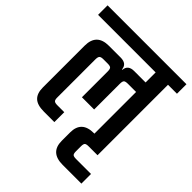

<svg xmlns="http://www.w3.org/2000/svg" viewBox="-229 -749 1000 1000"><g transform="rotate(45 270.5 -249.5)"><path d="M495 -37H430Q412 -37 406.5 -31.5Q401 -26 401 -8V28Q401 45 406.5 50.5Q412 56 430 56H540V127H402Q310 127 310 42V-20Q310 -105 400 -105H404V-412H344Q325 -412 319.5 -406Q314 -400 314 -382V-193H224V-382Q224 -400 218.5 -406Q213 -412 195 -412H163Q146 -412 140 -406Q134 -400 134 -382V-101Q134 -84 140 -78.5Q146 -73 163 -73H214V0H136Q88 0 66 -21Q44 -42 44 -85V-393Q44 -482 134 -482H220Q266 -482 269 -443H272Q275 -482 320 -482H404V-556H-20V-626H561V-556H495Z"/></g></svg>

Font: Teko Regular
Style: Regular
Weight: 400
Designer: Manushi Parikh, Jonny Pinhorn
Foundry: Indian Type Foundry
Version: Version 1.105;PS 1.0;hotconv 1.0.78;makeotf.lib2.5.61930; tt